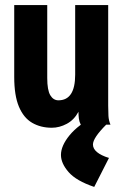

<svg xmlns="http://www.w3.org/2000/svg" viewBox="-20 -491 490 756"><path d="M184 12Q140 12 106.5 -7.5Q73 -27 54.5 -71Q36 -115 36 -188V-471H166V-184Q166 -136 178 -116Q190 -96 210 -96Q276 -96 276 -197V-471H406V-75Q406 -52 407 -34.5Q408 -17 415 0H298Q292 -12 290.5 -24.5Q289 -37 289 -51Q272 -19 243 -3.5Q214 12 184 12ZM409 131 351 245Q280 221 250 186.5Q220 152 220 119Q220 83 254 41.5Q288 0 354 -34L398 0Q346 52 346 78Q346 111 409 131Z"/></svg>

Font: Inconsolata SemiCondensed Black
Style: Regular
Weight: 900
Width: 4
Monospace: yes
Designer: Raph Levien, Cyreal, Brenton Simpson
Foundry: Raph Levien, Cyreal, Google
Version: Version 3.001; ttfautohint (v1.8.2.53-6de2)